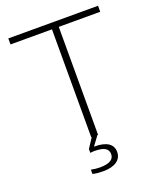

<svg xmlns="http://www.w3.org/2000/svg" viewBox="-167 -823 951 1140"><g transform="rotate(-20 308.5 -253.0)"><path d="M287 0H290L250 61V85C258 84 268 83 277 83C336 83 364 99 364 134C364 168 335 186 275 186C257 186 239 184 219 180V207C242 213 264 214 287 214C358 214 402 185 402 134C402 82 358 58 289 58H283L326 0H330V-682H592V-720H25V-682H287Z"/></g></svg>

Font: Aspekta 150
Style: Regular
Weight: 150
Designer: Ivo Dolenc
Version: Version 2.000